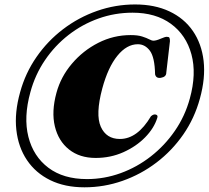

<svg xmlns="http://www.w3.org/2000/svg" viewBox="-20 -776 913 840"><path d="M349.5 43.5Q263.5 43.5 199.8 12.2Q136 -19 98 -75.5Q60 -132 51.5 -207.8Q43 -283.5 68 -372.5Q91 -456.5 139.8 -526.8Q188.5 -597 256.2 -648.5Q324 -700 404.5 -728.2Q485 -756.5 571 -756.5Q657 -756.5 721.2 -726.2Q785.5 -696 823.8 -640.5Q862 -585 870.8 -509.8Q879.5 -434.5 854.5 -344.5Q831 -258.5 781.8 -187.5Q732.5 -116.5 664.5 -64.8Q596.5 -13 516 15.2Q435.5 43.5 349.5 43.5ZM360.5 7.5Q436 7.5 507.8 -18.5Q579.5 -44.5 640.2 -92Q701 -139.5 745.2 -203.8Q789.5 -268 810.5 -345Q840.5 -453.5 817.5 -538.2Q794.5 -623 727.8 -671.8Q661 -720.5 560 -720.5Q482.5 -720.5 411 -695Q339.5 -669.5 279.8 -623Q220 -576.5 176.8 -512.8Q133.5 -449 113 -373Q82.5 -263.5 104.2 -177.5Q126 -91.5 191.8 -42Q257.5 7.5 360.5 7.5ZM668 -260Q654 -215 614.8 -175Q575.5 -135 519.5 -110Q463.5 -85 398.5 -85Q328.5 -85 282 -122Q235.5 -159 220 -223.2Q204.5 -287.5 227 -370Q246 -440 294.5 -497.2Q343 -554.5 409.8 -588.5Q476.5 -622.5 551.5 -622.5Q583 -622.5 602.2 -616.2Q621.5 -610 632.8 -604Q644 -598 651.5 -598Q663 -598 682.5 -606.5Q702 -615 709.5 -615Q719 -615 721.2 -610.8Q723.5 -606.5 723.5 -596L707.5 -458Q707.5 -439.5 683.5 -435.5Q662.5 -432.5 658.5 -451Q657 -525.5 635.8 -554Q614.5 -582.5 583 -582.5Q534.5 -582.5 493.5 -532Q452.5 -481.5 427.5 -389Q397 -275 421 -221.5Q445 -168 504.5 -168Q581.5 -168 640.5 -267.5Q652.5 -278 662.5 -274.5Q672 -271.5 668 -260Z"/></svg>

Font: Fraunces 72pt Black
Style: Italic
Weight: 900
Italic angle: -16°
Version: Version 1.000;[b76b70a41]